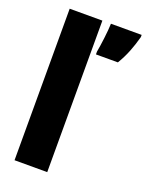

<svg xmlns="http://www.w3.org/2000/svg" viewBox="-143 -832 694 905"><g transform="rotate(20 203.5 -380.0)"><path d="M210 -760H46V0H210ZM253 -760Q252 -730 246.5 -685Q241 -640 236 -614V-600H346Q367 -635 381.5 -671.5Q396 -708 407 -749V-760Z"/></g></svg>

Font: Noto Sans Display Condensed Black
Style: Regular
Weight: 900
Width: 3
Designer: Monotype Design team
Foundry: Monotype Imaging Inc.
Version: 1.000